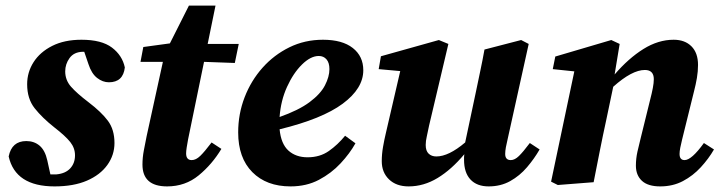

<svg xmlns="http://www.w3.org/2000/svg" viewBox="-20 -651 2576 686"><path d="M175 15Q35 15 11 -92Q22 -147 74 -147Q102 -147 121.5 -130.5Q141 -114 149 -78L160 -28Q165 -28 171 -28Q177 -28 182 -28Q214 -31 231 -49.5Q248 -68 248 -96Q248 -122 231 -143.5Q214 -165 174 -196Q131 -230 104 -264Q77 -298 77 -350Q77 -393 100 -429Q123 -465 166.5 -487Q210 -509 271 -509Q343 -509 380 -481Q417 -453 426 -410Q420 -357 369 -357Q347 -357 327 -372.5Q307 -388 296 -422L281 -466Q280 -466 278.5 -466Q277 -466 275 -466Q244 -465 228.5 -443.5Q213 -422 213 -396Q213 -365 233.5 -341.5Q254 -318 296 -286Q342 -251 365.5 -219.5Q389 -188 389 -140Q389 -97 363.5 -61.5Q338 -26 290.5 -5.5Q243 15 175 15Z M577 15Q489 15 489 -63Q489 -88 494 -114Q499 -140 504 -165L562 -430H482L492 -483L587 -496L655 -631H750L722 -494H833L819 -426L709 -430L652 -153Q649 -137 647 -124Q645 -111 645 -103Q645 -79 665 -79Q680 -79 695.5 -94Q711 -109 736 -142L771 -119Q738 -64 690 -24.5Q642 15 577 15Z M1119 -451Q1090 -451 1059 -420.5Q1028 -390 1005.5 -340.5Q983 -291 979 -233Q1047 -257 1086 -286Q1125 -315 1141 -346Q1157 -377 1157 -404Q1157 -427 1146.5 -439Q1136 -451 1119 -451ZM1018 15Q932 15 881.5 -36Q831 -87 831 -178Q831 -244 854 -303.5Q877 -363 918 -409Q959 -455 1014 -482Q1069 -509 1134 -509Q1203 -509 1240.5 -479.5Q1278 -450 1278 -400Q1278 -335 1204.5 -280.5Q1131 -226 979 -189Q984 -137 1010.5 -113Q1037 -89 1079 -89Q1123 -89 1155 -111.5Q1187 -134 1213 -166L1250 -139Q1230 -103 1197 -67.5Q1164 -32 1119.5 -8.5Q1075 15 1018 15Z M1726 15Q1684 15 1661 -9.5Q1638 -34 1638 -80Q1638 -85 1638 -90Q1638 -95 1639 -100Q1593 -45 1543.5 -15Q1494 15 1440 15Q1396 15 1370 -10Q1344 -35 1344 -75Q1344 -100 1348.5 -126Q1353 -152 1359 -177L1410 -397L1333 -404L1341 -450L1548 -508L1582 -494L1513 -202Q1509 -181 1505 -164Q1501 -147 1501 -133Q1501 -112 1511.5 -102Q1522 -92 1539 -92Q1583 -92 1642 -142L1680 -321Q1688 -360 1696 -397.5Q1704 -435 1711 -474L1842 -508L1869 -494L1794 -155Q1790 -139 1787.5 -125Q1785 -111 1785 -101Q1785 -79 1805 -79Q1819 -79 1834 -93.5Q1849 -108 1873 -140L1908 -117Q1889 -84 1863 -53.5Q1837 -23 1803 -4Q1769 15 1726 15Z M2339 15Q2295 15 2273.5 -5Q2252 -25 2252 -59Q2252 -84 2257.5 -109Q2263 -134 2269 -157L2303 -295Q2309 -318 2312.5 -336.5Q2316 -355 2316 -368Q2316 -401 2284 -401Q2238 -401 2171 -341L2146 -222Q2134 -167 2123 -111.5Q2112 -56 2101 0L1973 10L1949 -2L2032 -396L1955 -404L1964 -449L2164 -508L2194 -494L2176 -385Q2226 -443 2279 -476Q2332 -509 2387 -509Q2427 -509 2450.5 -485.5Q2474 -462 2474 -419Q2474 -396 2470 -372.5Q2466 -349 2460 -326L2417 -152Q2413 -136 2410.5 -123Q2408 -110 2408 -101Q2408 -79 2426 -79Q2451 -79 2495 -140L2531 -117Q2512 -84 2484 -53.5Q2456 -23 2420 -4Q2384 15 2339 15Z"/></svg>

Font: Source Serif 4 SmText
Style: Bold Italic
Weight: 700
Italic angle: -12°
Designer: Frank Grießhammer
Foundry: Adobe
Version: Version 4.005;hotconv 1.1.0;makeotfexe 2.6.0